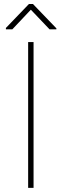

<svg xmlns="http://www.w3.org/2000/svg" viewBox="-20 -916 301 936"><path d="M140.6 -896.5 254.9 -777.8V-772.9H221.7L130.4 -868.7L40 -772.9H8.8V-779.8L121.1 -896.5ZM143.6 -710.9V0H117.2V-710.9Z"/></svg>

Font: Mardoto Thin
Style: Regular
Weight: 250
Designer: Christian Robertson, Vahan Hovhannisyan
Foundry: Google
Version: Version 1.000